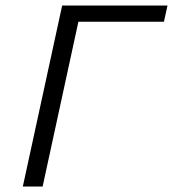

<svg xmlns="http://www.w3.org/2000/svg" viewBox="-20 -678 629 698"><path d="M589 -658 576 -599H265L135 0H63L206 -658Z"/></svg>

Font: EauTest
Style: Italic
Weight: 400
Italic angle: -12°
Designer: Christian Thalmann (Catharsis Fonts)
Version: Version 0.001;PS 000.001;hotconv 1.0.88;makeotf.lib2.5.64775